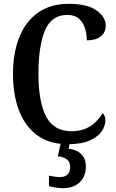

<svg xmlns="http://www.w3.org/2000/svg" viewBox="-20 -744 606 1004"><path d="M333 10Q239 10 175.5 -36Q112 -82 80 -164.5Q48 -247 48 -358Q48 -467 81 -549.5Q114 -632 179 -678Q244 -724 340 -724Q435 -724 484 -690Q533 -656 533 -609Q533 -575 507 -554Q481 -533 434 -533Q434 -565 424.5 -595.5Q415 -626 393 -646Q371 -666 332 -666Q249 -666 215 -584.5Q181 -503 181 -358Q181 -212 221 -135Q261 -58 353 -58Q398 -58 428.5 -71.5Q459 -85 480.5 -106.5Q502 -128 517 -152Q531 -140 531 -113Q531 -87 512.5 -58.5Q494 -30 450.5 -10Q407 10 333 10ZM309 240Q295 240 273 237Q251 234 236 229V174Q269 182 294 182Q319 182 333 168.5Q347 155 347 130Q347 101 328.5 88.5Q310 76 282 73L301 -9H347L339 34Q381 38 405 62Q429 86 429 126Q429 179 396.5 209.5Q364 240 309 240Z"/></svg>

Font: Noto Serif Myanmar Cond SemBd
Style: Regular
Weight: 600
Width: 3
Designer: Ben Mitchell and the Monotype Design Team
Foundry: Monotype Imaging Inc.
Version: Version 2.106; ttfautohint (v1.8.4.7-5d5b)